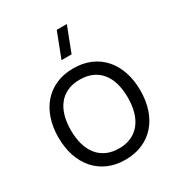

<svg xmlns="http://www.w3.org/2000/svg" viewBox="-186 -902 965 1039"><g transform="rotate(-30 296.0 -382.5)"><path d="M326.8 -625H263.8L323.5 -780H386.5ZM295.7 15Q355.7 15 403.1 -5.8Q450.5 -26.5 483.6 -64.1Q516.7 -101.7 534.2 -154.3Q551.7 -207 551.7 -270.7Q551.7 -333.3 534.3 -385.7Q517 -438 484.1 -475.6Q451.2 -513.2 403.8 -534.1Q356.3 -555 295.7 -555Q236.2 -555 188.8 -534.3Q141.3 -513.7 108.3 -476.3Q75.3 -439 57.7 -386.7Q40 -334.3 40 -270.7Q40 -207.7 57.3 -155.2Q74.7 -102.7 107.7 -64.8Q140.7 -26.8 188.1 -5.9Q235.5 15 295.7 15ZM295.7 -55.3Q252.2 -55.3 219 -70.5Q185.8 -85.7 163.3 -113.8Q140.8 -141.8 129.4 -181.7Q118 -221.5 118 -270.7Q118 -319 129 -358.3Q140 -397.7 162.2 -425.8Q184.3 -454 217.7 -469.3Q251 -484.7 295.7 -484.7Q339.7 -484.7 373.1 -469.7Q406.5 -454.7 428.8 -426.9Q451.2 -399.2 462.4 -359.5Q473.7 -319.8 473.7 -270.7Q473.7 -221.8 462.4 -182.2Q451.2 -142.7 428.9 -114.4Q406.7 -86.2 373.3 -70.8Q340 -55.3 295.7 -55.3Z"/></g></svg>

Font: Vela Sans GX ExtLt
Style: Regular
Weight: 200
Designer: Principal design: Mikhail Sharanda - project Manrope.
Design modification: Ravid Balaliev
Foundry: Mikhail Sharanda
Version: Version 1.001